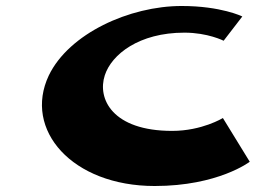

<svg xmlns="http://www.w3.org/2000/svg" viewBox="-20 -604 860 641"><path d="M554.6 -167C355.6 -167 303.9 -274 330 -353C352.6 -422 443.7 -495 595.7 -495C673.7 -495 726.6 -468 726.6 -468L789 -549C789 -549 718.4 -584 586.4 -584C412.4 -584 210.3 -492 142.9 -352C57.2 -171 220.4 17 496.4 17C708.4 17 813.8 -64 813.8 -64L724.1 -210C724.1 -210 654.6 -167 554.6 -167Z"/></svg>

Font: Hussar Milosc
Style: Obl
Weight: 700
Foundry: Cannot Into Space Fonts
Version: Version 1.02